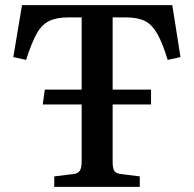

<svg xmlns="http://www.w3.org/2000/svg" viewBox="-20 -730 758 750"><path d="M192 0V-41L266 -50Q285 -52 292 -63.5Q299 -75 299 -100V-322H147L155 -380H299V-662H247Q201 -662 172 -648Q143 -634 123 -598Q103 -562 82 -496L32 -507L66 -710H653L685 -507L635 -496Q615 -562 594.5 -598Q574 -634 546 -648Q518 -662 473 -662H420V-380H570V-322H420V-97Q420 -73 426.5 -62.5Q433 -52 454 -50L526 -41V0Z"/></svg>

Font: Literata 36pt Medium
Style: Regular
Weight: 500
Designer: Latin by Veronika Burian and Jose Scaglione. Greek by Irene Vlachou. Cyrillic by Vera Evstafieva.
Foundry: TypeTogether
Version: Version 3.002